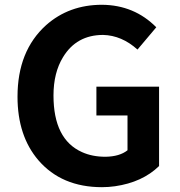

<svg xmlns="http://www.w3.org/2000/svg" viewBox="-20 -774 757 808"><path d="M409.2 13.7Q239.3 13.7 141.6 -99.6Q53.7 -202.1 53.7 -367.2Q53.7 -559.6 173.8 -668Q270.5 -753.9 409.2 -753.9Q544.9 -752.9 637.7 -659.2L558.6 -565.4Q492.2 -625 414.1 -627Q301.8 -627 245.1 -533.2Q205.1 -467.8 205.1 -372.1Q205.1 -187.5 325.2 -133.8Q368.2 -114.3 423.8 -114.3Q483.4 -115.2 516.6 -141.6V-288.1H385.7V-409.2H649.4V-75.2Q579.1 -6.8 463.9 9.8Q436.5 13.7 409.2 13.7Z"/></svg>

Font: Taipei Sans TC Beta
Style: Bold
Weight: 700
Designer: JT Foundry
Foundry: JT Foundry
Version: Version 1.000